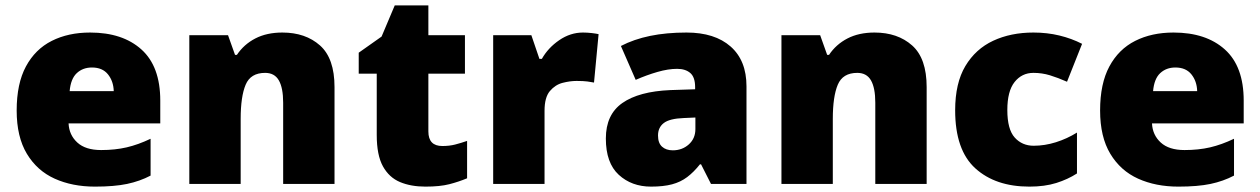

<svg xmlns="http://www.w3.org/2000/svg" viewBox="-20 -777 4687 714"><path d="M315 -656Q436 -656 506 -593Q576 -530 576 -403V-318H235Q237 -275 267.5 -247Q298 -219 356 -219Q408 -219 451 -229Q494 -239 540 -261V-124Q500 -103 452.5 -93Q405 -83 333 -83Q249 -83 183.5 -112.5Q118 -142 80 -205Q42 -268 42 -366Q42 -466 76.5 -530Q111 -594 172.5 -625Q234 -656 315 -656ZM322 -526Q288 -526 265.5 -505Q243 -484 239 -438H403Q402 -475 381.5 -500.5Q361 -526 322 -526Z M1030 -656Q1116 -656 1170 -608Q1224 -560 1224 -453V-93H1033V-395Q1033 -450 1017 -478Q1001 -506 966 -506Q912 -506 893.5 -462Q875 -418 875 -335V-93H684V-646H828L854 -573H861Q887 -612 929.5 -634Q972 -656 1030 -656Z M1625 -234Q1651 -234 1672.5 -239.5Q1694 -245 1717 -253V-114Q1686 -101 1651 -92Q1616 -83 1562 -83Q1508 -83 1467.5 -100Q1427 -117 1404 -158.5Q1381 -200 1381 -275V-503H1314V-581L1399 -641L1448 -757H1573V-646H1709V-503H1573V-288Q1573 -234 1625 -234Z M2148 -656Q2164 -656 2181 -654Q2198 -652 2206 -650L2189 -470Q2179 -472 2164.5 -474Q2150 -476 2124 -476Q2100 -476 2072.5 -469Q2045 -462 2025 -438.5Q2005 -415 2005 -365V-93H1814V-646H1956L1986 -558H1995Q2018 -599 2059.5 -627.5Q2101 -656 2148 -656Z M2533 -656Q2638 -656 2697 -604Q2756 -552 2756 -456V-93H2624L2587 -166H2583Q2560 -137 2535.5 -118.5Q2511 -100 2479 -91.5Q2447 -83 2401 -83Q2329 -83 2281 -127Q2233 -171 2233 -262Q2233 -351 2294.5 -394Q2356 -437 2473 -442L2565 -445V-453Q2565 -490 2547 -505.5Q2529 -521 2498 -521Q2465 -521 2425 -509.5Q2385 -498 2344 -480L2289 -606Q2337 -631 2397.5 -643.5Q2458 -656 2533 -656ZM2522 -338Q2470 -336 2448.5 -319.5Q2427 -303 2427 -273Q2427 -245 2442 -231.5Q2457 -218 2482 -218Q2517 -218 2541.5 -240Q2566 -262 2566 -297V-340Z M3232 -656Q3318 -656 3372 -608Q3426 -560 3426 -453V-93H3235V-395Q3235 -450 3219 -478Q3203 -506 3168 -506Q3114 -506 3095.5 -462Q3077 -418 3077 -335V-93H2886V-646H3030L3056 -573H3063Q3089 -612 3131.5 -634Q3174 -656 3232 -656Z M3808 -83Q3682 -83 3607 -151Q3532 -219 3532 -367Q3532 -468 3570 -531.5Q3608 -595 3673.5 -625.5Q3739 -656 3823 -656Q3874 -656 3919.5 -645Q3965 -634 4004 -614L3948 -473Q3914 -488 3884.5 -497Q3855 -506 3823 -506Q3780 -506 3753 -472Q3726 -438 3726 -368Q3726 -296 3753.5 -265.5Q3781 -235 3824 -235Q3865 -235 3906.5 -248Q3948 -261 3985 -284V-132Q3951 -110 3908 -96.5Q3865 -83 3808 -83Z M4344 -656Q4465 -656 4535 -593Q4605 -530 4605 -403V-318H4264Q4266 -275 4296.5 -247Q4327 -219 4385 -219Q4437 -219 4480 -229Q4523 -239 4569 -261V-124Q4529 -103 4481.5 -93Q4434 -83 4362 -83Q4278 -83 4212.5 -112.5Q4147 -142 4109 -205Q4071 -268 4071 -366Q4071 -466 4105.5 -530Q4140 -594 4201.5 -625Q4263 -656 4344 -656ZM4351 -526Q4317 -526 4294.5 -505Q4272 -484 4268 -438H4432Q4431 -475 4410.5 -500.5Q4390 -526 4351 -526Z"/></svg>

Font: Noto Sans Kannada UI Black
Style: Regular
Weight: 900
Designer: Jelle Bosma - Monotype Design Team
Foundry: Monotype Imaging Inc.
Version: Version 2.005; ttfautohint (v1.8.4.7-5d5b)